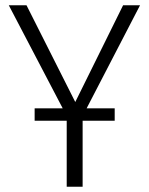

<svg xmlns="http://www.w3.org/2000/svg" viewBox="-20 -705 563 725"><path d="M413.1 -295.9V-249H292V0H231.9V-249H110.8V-295.9H216.8L13.2 -685.1H80.1L264.2 -319.8L444.8 -685.1H508.8L307.1 -295.9Z"/></svg>

Font: FiraSans-Light
Style: Regular
Weight: 300
Designer: Carrois Corporate & Edenspiekermann AG
Foundry: Carrois Corporate GbR & Edenspiekermann AG
Version: Version 3.106;PS 003.106;hotconv 1.0.70;makeotf.lib2.5.58329